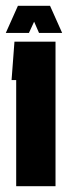

<svg xmlns="http://www.w3.org/2000/svg" viewBox="-20 -644 235 664"><path d="M36 0V-367H20L30 -500H172V0ZM0 -530 42 -624H153L195 -530H115L98 -569L80 -530Z"/></svg>

Font: Karantina
Style: Bold
Weight: 700
Designer: Rony Koch
Foundry: Rony Koch
Version: Version 1.000; ttfautohint (v1.8.3)